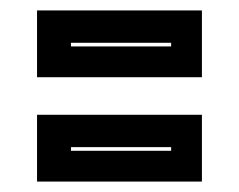

<svg xmlns="http://www.w3.org/2000/svg" viewBox="-20 -486 458 368"><path d="M51 -138V-266H367V-138ZM116 -197H308V-204H116ZM51 -338V-466H367V-338ZM116 -397H308V-404H116Z"/></svg>

Font: Tourney Expanded ExtraBold
Style: Regular
Weight: 800
Width: 7
Designer: Tyler Finck
Foundry: Etcetera Type Co
Version: Version 1.010; ttfautohint (v1.8.3)